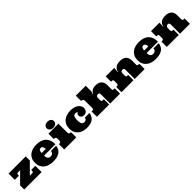

<svg xmlns="http://www.w3.org/2000/svg" viewBox="528 -2684 4628 4628"><g transform="rotate(-45 2842.0 -369.5)"><path d="M430.2 -140.1Q459 -140.1 468.5 -151.1Q478 -162.1 478 -186V-213.9H618.2V0H24.9V-140.1L285.2 -397.9H217.8Q189 -397.9 179.4 -387.9Q169.9 -377.9 169.9 -350.1V-325.2H29.8V-538.1H615.2V-397.9L356.9 -140.1Z M941.9 -238.8Q943.8 -166 969.5 -138.4Q995.1 -110.8 1043 -110.8Q1059.1 -110.8 1074.5 -115.5Q1089.8 -120.1 1103 -130.6Q1116.2 -141.1 1125.7 -158.4Q1135.3 -175.8 1138.2 -202.1H1315.9Q1306.2 -139.2 1280 -96.7Q1253.9 -54.2 1212.9 -28.1Q1171.9 -2 1117.4 9.5Q1063 21 996.1 21Q927.2 21 866.7 3.4Q806.2 -14.2 760.5 -50Q714.8 -85.9 689 -140.4Q663.1 -194.8 663.1 -270Q663.1 -341.8 687.5 -396Q711.9 -450.2 756.1 -486.6Q800.3 -522.9 860.6 -541.5Q920.9 -560.1 993.2 -560.1Q1082 -560.1 1146 -536.6Q1210 -513.2 1250.5 -471.2Q1291 -429.2 1310.1 -370.1Q1329.1 -311 1328.1 -238.8ZM1014.2 -428.2Q980 -428.2 963.6 -404.1Q947.3 -379.9 941.9 -324.2H1085Q1082 -372.1 1064.5 -400.1Q1046.9 -428.2 1014.2 -428.2Z M1730 -538.1V-233.9Q1730 -201.2 1746.1 -191.2Q1762.2 -181.2 1787.1 -181.2H1800.3V0H1389.2V-181.2H1408.2Q1434.1 -181.2 1446.5 -197.5Q1459 -213.9 1459 -232.9V-301.8Q1459 -330.1 1441.2 -343.5Q1423.3 -356.9 1399.9 -356.9H1389.2V-538.1ZM1451.2 -658.2Q1451.2 -700.2 1483.2 -730Q1515.1 -759.8 1574.2 -759.8Q1634.3 -759.8 1666.7 -730Q1699.2 -700.2 1699.2 -658.2Q1699.2 -615.2 1666.7 -585.7Q1634.3 -556.2 1574.2 -556.2Q1515.1 -556.2 1483.2 -585.7Q1451.2 -615.2 1451.2 -658.2Z M2194.8 -428.2Q2152.8 -428.2 2130.4 -392.6Q2107.9 -356.9 2107.9 -273.9Q2107.9 -190.9 2131.1 -156Q2154.3 -121.1 2202.1 -121.1Q2215.8 -121.1 2230 -125.5Q2244.1 -129.9 2255.6 -138.4Q2267.1 -147 2274.7 -160.4Q2282.2 -173.8 2283.2 -191.9H2440.9Q2425.3 -83 2353.3 -31Q2281.2 21 2147.9 21Q2081.1 21 2022.9 3.4Q1964.8 -14.2 1921.9 -50Q1878.9 -85.9 1854.5 -140.4Q1830.1 -194.8 1830.1 -270Q1830.1 -341.8 1854.5 -396Q1878.9 -450.2 1923.1 -486.6Q1967.3 -522.9 2027.6 -541.5Q2087.9 -560.1 2160.2 -560.1Q2236.8 -560.1 2289.6 -541Q2342.3 -522 2374.8 -493.4Q2407.2 -464.8 2421.1 -431.9Q2435.1 -398.9 2435.1 -370.1Q2435.1 -347.2 2428.5 -325.2Q2421.9 -303.2 2407 -285.2Q2392.1 -267.1 2369.1 -256.1Q2346.2 -245.1 2313 -245.1Q2281.2 -245.1 2261.2 -254.2Q2241.2 -263.2 2230.2 -276.6Q2219.2 -290 2214.6 -304.9Q2210 -319.8 2210 -333Q2210 -362.8 2224.1 -380.4Q2238.3 -397.9 2256.8 -404.8Q2246.1 -413.1 2235.1 -420.7Q2224.1 -428.2 2194.8 -428.2Z M3014.6 -560.1Q3079.1 -560.1 3119.4 -541Q3159.7 -522 3182.4 -492.9Q3205.1 -463.9 3213.4 -429.9Q3221.7 -396 3221.7 -366.2V-229Q3221.7 -203.1 3230.7 -192.1Q3239.7 -181.2 3265.6 -181.2H3292V0H2954.1V-312Q2954.1 -331.1 2949.5 -342.5Q2944.8 -354 2937.7 -360.1Q2930.7 -366.2 2921.9 -368.2Q2913.1 -370.1 2904.8 -370.1Q2873 -370.1 2857.4 -351.6Q2841.8 -333 2841.8 -298.8V-229Q2841.8 -203.1 2850.8 -192.1Q2859.9 -181.2 2885.7 -181.2H2921.9V0H2503.9V-181.2H2532.7Q2552.7 -181.2 2563.2 -194.1Q2573.7 -207 2573.7 -225.1L2572.8 -482.9Q2572.8 -511.2 2554.9 -524.7Q2537.1 -538.1 2513.7 -538.1H2503.9V-719.2H2841.8V-538.1Q2841.8 -528.8 2835.9 -505.9Q2830.1 -482.9 2814 -460L2823.7 -455.1Q2850.1 -502.9 2894.5 -531.5Q2939 -560.1 3014.6 -560.1Z M3792 -312Q3792 -331.1 3787.4 -342.5Q3782.7 -354 3775.6 -360.1Q3768.6 -366.2 3759.8 -368.2Q3751 -370.1 3742.7 -370.1Q3710.9 -370.1 3695.3 -351.6Q3679.7 -333 3679.7 -298.8V-229Q3679.7 -203.1 3688.7 -192.1Q3697.8 -181.2 3723.6 -181.2H3750V0H3341.8V-181.2H3370.6Q3390.6 -181.2 3401.1 -194.1Q3411.6 -207 3411.6 -225.1V-317.9Q3411.6 -340.8 3398.2 -348.9Q3384.8 -356.9 3367.7 -356.9H3341.8V-538.1H3631.8L3621.6 -403.8H3629.9Q3640.6 -479 3695.8 -519.5Q3751 -560.1 3845.7 -560.1Q3912.6 -560.1 3954.6 -541Q3996.6 -522 4019.8 -492.9Q4043 -463.9 4051.3 -429.9Q4059.6 -396 4059.6 -366.2V-229Q4059.6 -203.1 4068.6 -192.1Q4077.6 -181.2 4103.5 -181.2H4129.9V0H3792Z M4438.5 -238.8Q4440.4 -166 4466.1 -138.4Q4491.7 -110.8 4539.6 -110.8Q4555.7 -110.8 4571 -115.5Q4586.4 -120.1 4599.6 -130.6Q4612.8 -141.1 4622.3 -158.4Q4631.8 -175.8 4634.8 -202.1H4812.5Q4802.7 -139.2 4776.6 -96.7Q4750.5 -54.2 4709.5 -28.1Q4668.5 -2 4614 9.5Q4559.6 21 4492.7 21Q4423.8 21 4363.3 3.4Q4302.7 -14.2 4257.1 -50Q4211.4 -85.9 4185.5 -140.4Q4159.7 -194.8 4159.7 -270Q4159.7 -341.8 4184.1 -396Q4208.5 -450.2 4252.7 -486.6Q4296.9 -522.9 4357.2 -541.5Q4417.5 -560.1 4489.7 -560.1Q4578.6 -560.1 4642.6 -536.6Q4706.5 -513.2 4747.1 -471.2Q4787.6 -429.2 4806.6 -370.1Q4825.7 -311 4824.7 -238.8ZM4510.7 -428.2Q4476.6 -428.2 4460.2 -404.1Q4443.8 -379.9 4438.5 -324.2H4581.5Q4578.6 -372.1 4561 -400.1Q4543.5 -428.2 4510.7 -428.2Z M5335.9 -312Q5335.9 -331.1 5331.3 -342.5Q5326.7 -354 5319.6 -360.1Q5312.5 -366.2 5303.7 -368.2Q5294.9 -370.1 5286.6 -370.1Q5254.9 -370.1 5239.3 -351.6Q5223.6 -333 5223.6 -298.8V-229Q5223.6 -203.1 5232.7 -192.1Q5241.7 -181.2 5267.6 -181.2H5293.9V0H4885.7V-181.2H4914.6Q4934.6 -181.2 4945.1 -194.1Q4955.6 -207 4955.6 -225.1V-317.9Q4955.6 -340.8 4942.1 -348.9Q4928.7 -356.9 4911.6 -356.9H4885.7V-538.1H5175.8L5165.5 -403.8H5173.8Q5184.6 -479 5239.7 -519.5Q5294.9 -560.1 5389.6 -560.1Q5456.5 -560.1 5498.5 -541Q5540.5 -522 5563.7 -492.9Q5586.9 -463.9 5595.2 -429.9Q5603.5 -396 5603.5 -366.2V-229Q5603.5 -203.1 5612.5 -192.1Q5621.6 -181.2 5647.5 -181.2H5673.8V0H5335.9Z"/></g></svg>

Font: Ultra
Style: Regular
Weight: 400
Designer: Astigmatic (AOETI)
Foundry: Astigmatic (AOETI)
Version: Version 1.000